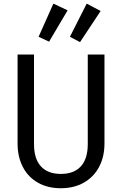

<svg xmlns="http://www.w3.org/2000/svg" viewBox="-20 -999 655 1031"><path d="M541 -228.7Q541 -157.4 512.3 -103.1Q483.6 -48.7 430.5 -18.5Q377.4 11.8 306.7 11.8Q235.4 11.8 182.8 -18.5Q130.3 -48.7 102.3 -103.1Q74.4 -157.4 74.4 -228.7V-706.2H162.6V-225.6Q162.6 -146.2 199.7 -105.6Q236.9 -65.1 306.7 -65.1Q376.9 -65.1 414.1 -105.6Q451.3 -146.2 451.3 -225.6V-706.2H541ZM243.6 -775.4 187.2 -801.5 266.7 -979.5 343.1 -943.6ZM409.7 -772.8 355.4 -801.5 445.6 -979.5 520.5 -940Z"/></svg>

Font: Fira Code
Style: Regular
Weight: 400
Designer: Carrois Corporate, Edenspiekermann AG, Nikita Prokopov
Foundry: Carrois Corporate, Edenspiekermann AG, Nikita Prokopov
Version: Version 5.002